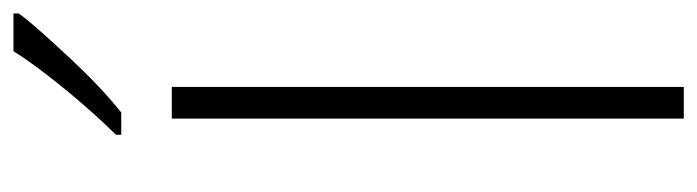

<svg xmlns="http://www.w3.org/2000/svg" viewBox="-395 -640 1035 285"><g transform="rotate(-90 122.5 -497.5)"><path d="M136 0H89V-760H136ZM245 -987Q233 -971 215.5 -951.5Q198 -932 178.5 -911Q159 -890 138.5 -870.5Q118 -851 98 -835H65V-843Q85 -863 108.5 -890Q132 -917 154 -945.5Q176 -974 189 -995H245Z"/></g></svg>

Font: Noto Sans Syriac Eastern ExtraLight
Style: Regular
Weight: 250
Designer: Patrick Giasson and the Monotype Design Team
Foundry: Monotype Imaging Inc.
Version: Version 3.001